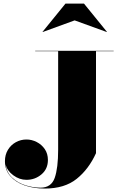

<svg xmlns="http://www.w3.org/2000/svg" viewBox="-20 -1038 680 1088"><path d="M403 -922.5 222 -856.5 221 -857.5 351 -1017.5H456L586 -857.5L585 -856.5ZM179.5 -750H624V-748H524V-170Q483 -79.5 414.5 -24.5Q346 30.5 234 30.5Q170.5 30.5 119.2 12.5Q68 -5.5 38 -40.2Q8 -75 8 -125Q8 -161 24.8 -188.8Q41.5 -216.5 69.5 -232Q97.5 -247.5 130 -247.5Q160 -247.5 188 -233.2Q216 -219 233.8 -193Q251.5 -167 251.5 -131.5Q251.5 -80.5 215 -49.8Q178.5 -19 130 -19Q90 -19 55.2 -44.8Q20.5 -70.5 11.5 -106Q18 -60 49.2 -31Q80.5 -2 123.8 11.8Q167 25.5 209.5 25.5Q270.5 25.5 290 -30Q309.5 -85.5 309.5 -190V-748H179.5Z"/></svg>

Font: Bodoni* 96pt Fatface
Style: Regular
Weight: 900
Version: Version 2.3